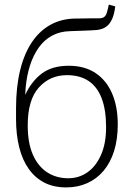

<svg xmlns="http://www.w3.org/2000/svg" viewBox="-20 -804 583 838"><path d="M269 14Q215 14 174.5 -6.5Q134 -27 106 -66Q78 -105 64 -160.5Q50 -216 50 -284V-332Q50 -425 68 -498Q86 -571 120 -621Q154 -671 202.5 -697Q251 -723 311 -723Q329 -723 345.5 -723.5Q362 -724 378.5 -724Q395 -724 411 -724Q426 -724 434 -729.5Q442 -735 446 -748Q448 -755 451 -766Q454 -777 455 -784L483 -776Q479 -743 470 -722.5Q461 -702 448 -691Q435 -680 418 -676Q411 -674 401.5 -673Q392 -672 378 -671.5Q364 -671 341.5 -670Q319 -669 286 -668Q241 -667 206.5 -648Q172 -629 148.5 -595.5Q125 -562 111 -518.5Q97 -475 92 -422L90 -390Q118 -450 163 -483.5Q208 -517 280 -517Q349 -517 396.5 -485.5Q444 -454 469 -396.5Q494 -339 494 -261Q494 -196 478 -145Q462 -94 432 -58.5Q402 -23 360.5 -4.5Q319 14 269 14ZM278 -26Q324 -26 361 -51.5Q398 -77 420.5 -127Q443 -177 443 -249Q443 -325 423.5 -375.5Q404 -426 366 -451Q328 -476 272 -476Q198 -476 149.5 -422Q101 -368 101 -257Q101 -181 123 -130Q145 -79 185 -52.5Q225 -26 278 -26Z"/></svg>

Font: Literata ExtraLight
Style: Regular
Weight: 250
Designer: Latin by Veronika Burian and Jose Scaglione. Greek by Irene Vlachou. Cyrillic by Vera Evstafieva.
Foundry: TypeTogether
Version: Version 3.103;gftools[0.9.29]